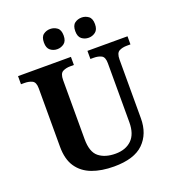

<svg xmlns="http://www.w3.org/2000/svg" viewBox="-162 -1044 1071 1180"><g transform="rotate(-20 373.5 -454.5)"><path d="M382 10Q300 10 239 -13Q178 -36 144 -86Q110 -136 110 -218V-600Q110 -640 89 -650.5Q68 -661 38 -661H16V-714H362V-661H339Q310 -661 289 -650Q268 -639 268 -596V-210Q268 -126 308.5 -93.5Q349 -61 417 -61Q484 -61 523 -99Q562 -137 562 -214V-600Q562 -640 541.5 -650.5Q521 -661 492 -661H470V-714H732V-661H709Q679 -661 658 -650Q637 -639 637 -596V-212Q637 -111 575.5 -50.5Q514 10 382 10ZM506 -787Q480 -787 460.5 -802Q441 -817 441 -853Q441 -890 460.5 -904.5Q480 -919 506 -919Q530 -919 550 -904.5Q570 -890 570 -853Q570 -817 550 -802Q530 -787 506 -787ZM300 -787Q275 -787 255.5 -802Q236 -817 236 -853Q236 -890 255.5 -904.5Q275 -919 300 -919Q325 -919 345 -904.5Q365 -890 365 -853Q365 -817 345 -802Q325 -787 300 -787Z"/></g></svg>

Font: Noto Serif
Style: Bold
Weight: 700
Designer: Monotype Design Team
Foundry: Monotype Imaging Inc.
Version: Version 2.014